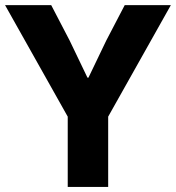

<svg xmlns="http://www.w3.org/2000/svg" viewBox="-22 -740 696 760"><path d="M246.1 -278.3 -2 -719.7H180.7L253.9 -579.1L324.2 -432.6H328.1L398.4 -579.1L471.7 -719.7H654.3L406.2 -278.3V0H246.1Z"/></svg>

Font: Reddit Sans Chocolate ExtraBold
Style: Regular
Weight: 800
Designer: Stephen Hutchings
Foundry: Reddit
Version: Version 1.011